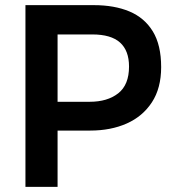

<svg xmlns="http://www.w3.org/2000/svg" viewBox="-20 -727 683 747"><path d="M79 0V-707H345Q425 -707 483.5 -682.5Q542 -658 574.5 -605Q607 -552 607 -466Q607 -384 571 -329Q535 -274 473 -246.5Q411 -219 331 -219H204V0ZM204 -331H329Q398 -331 440 -364Q482 -397 482 -468Q482 -530 447 -561.5Q412 -593 339 -593H204Z"/></svg>

Font: Onest SemiBold
Style: Regular
Weight: 600
Designer: Dmitri Voloshin, Andrey Kudryavtsev
Foundry: Dmitri Voloshin, Andrey Kudryavtsev
Version: Version 1.000;gftools[0.9.33]